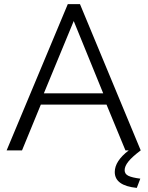

<svg xmlns="http://www.w3.org/2000/svg" viewBox="-20 -730 716 932"><path d="M585 96.2Q585 114.7 603.3 123.5Q621.6 132.3 661.1 137.2L644 182.1Q537.1 171.4 537.1 105Q537.1 51.8 605 0H588.9L497.1 -222.2H178.2L86.9 0H12.2L309.1 -710H368.2L663.1 0Q621.6 31.2 603.3 54Q585 76.7 585 96.2ZM192.9 -276.9H481L337.9 -627.9Z"/></svg>

Font: Rawline
Style: Regular
Weight: 400
Designer: Matt McInerney, Pablo Impallari, Rodrigo Fuenzalida
Foundry: Matt McInerney, Pablo Impallari, Rodrigo Fuenzalida
Version: Version 4.020;PS 004.020;hotconv 1.0.88;makeotf.lib2.5.64775